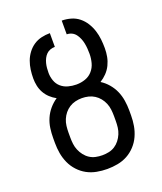

<svg xmlns="http://www.w3.org/2000/svg" viewBox="-138 -824 775 920"><g transform="rotate(-20 250.0 -363.5)"><path d="M250 8Q223 8 196.5 3Q170 -2 147 -14.5Q124 -27 105.5 -47Q87 -67 76 -91.5Q65 -116 60.5 -142Q56 -168 56 -195V-220Q56 -245 59.5 -270Q63 -295 73 -318Q83 -341 99.5 -360.5Q116 -380 137 -394Q120 -403 105.5 -416.5Q91 -430 81.5 -447Q72 -464 68 -483Q64 -502 64 -521Q64 -543 67 -565Q70 -587 77.5 -607.5Q85 -628 98.5 -646Q112 -664 130 -676Q148 -688 169.5 -693Q191 -698 213 -698V-628Q201 -628 189.5 -624Q178 -620 169.5 -611.5Q161 -603 155.5 -592Q150 -581 147 -569Q144 -557 143 -545Q142 -533 142 -521Q142 -501 149 -481Q156 -461 171.5 -447.5Q187 -434 207.5 -428.5Q228 -423 248 -423H250Q273 -423 294.5 -430.5Q316 -438 331 -455Q346 -472 352 -494.5Q358 -517 358 -540Q358 -553 357 -566.5Q356 -580 353.5 -593Q351 -606 346 -618.5Q341 -631 333 -642Q325 -653 313 -659Q301 -665 287 -665V-735Q310 -735 333 -728.5Q356 -722 374 -707.5Q392 -693 404.5 -673Q417 -653 424 -631Q431 -609 433.5 -586Q436 -563 436 -540Q436 -518 432 -497Q428 -476 418.5 -456.5Q409 -437 394 -421.5Q379 -406 361 -395Q382 -382 399 -362Q416 -342 426 -319Q436 -296 440 -270.5Q444 -245 444 -220V-195Q444 -168 439.5 -142Q435 -116 424 -91.5Q413 -67 394.5 -47Q376 -27 353 -14.5Q330 -2 303.5 3Q277 8 250 8ZM250 -62Q267 -62 283.5 -65.5Q300 -69 314 -78Q328 -87 338.5 -100.5Q349 -114 355.5 -129.5Q362 -145 364 -161.5Q366 -178 366 -195V-220Q366 -236 364 -253Q362 -270 355.5 -285.5Q349 -301 338.5 -314Q328 -327 314 -336Q300 -345 283.5 -349Q267 -353 250 -353Q233 -353 216.5 -349Q200 -345 186 -336Q172 -327 161.5 -314Q151 -301 144.5 -285.5Q138 -270 136 -253Q134 -236 134 -220V-195Q134 -178 136 -161.5Q138 -145 144.5 -129.5Q151 -114 161.5 -100.5Q172 -87 186 -78Q200 -69 216.5 -65.5Q233 -62 250 -62Z"/></g></svg>

Font: Iosevka www.saffi
Style: Regular
Weight: 400
Monospace: yes
Designer: Belleve Invis
Foundry: Belleve Invis
Version: Version 22.0.2; ttfautohint (v1.8.3)